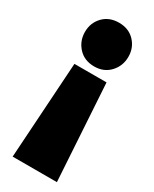

<svg xmlns="http://www.w3.org/2000/svg" viewBox="-187 -580 647 808"><g transform="rotate(30 136.5 -176.0)"><path d="M137 -532Q184 -532 213 -501.5Q242 -471 242 -427Q242 -383 213 -351.5Q184 -320 137 -320Q89 -320 60 -351.5Q31 -383 31 -427Q31 -471 60 -501.5Q89 -532 137 -532ZM245 180H30L60 -288H216Z"/></g></svg>

Font: Phudu Black
Style: Regular
Weight: 900
Version: Version 1.005;gftools[0.9.23]